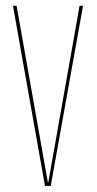

<svg xmlns="http://www.w3.org/2000/svg" viewBox="-20 -616 322 636"><path d="M129 0H148L255 -596.5H243.5L140 -12H138.5L35 -596.5H23Z"/></svg>

Font: Anybody Thin Condensed
Style: Regular
Weight: 100
Width: 3
Version: Version 1.113;gftools[0.9.25]